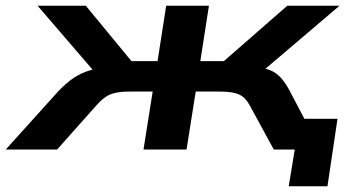

<svg xmlns="http://www.w3.org/2000/svg" viewBox="-60 -521 1222 669"><path d="M946 128 967 0H912L929 -107H1116L1081 128ZM-40 0 144 -204Q171 -232 196 -249Q221 -266 252 -275.5Q283 -285 323 -288L292 -244L71 -501H239L398 -308H489L519 -501H668L638 -308H720L941 -501H1123L821 -244L813 -290Q846 -286 868.5 -280.5Q891 -275 909.5 -259Q928 -243 947 -209L1057 0H894L810 -154Q799 -174 786 -184Q773 -194 753 -198Q733 -202 698 -202H622L590 0H440L472 -202H397Q365 -202 344.5 -198Q324 -194 308.5 -183.5Q293 -173 276 -154L139 0Z"/></svg>

Font: Nunito Sans 7pt Expanded
Style: Bold Italic
Weight: 700
Width: 7
Italic angle: -9°
Designer: Vernon Adams
Foundry: Vernon Adams
Version: Version 3.101;gftools[0.9.27]